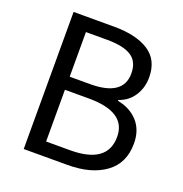

<svg xmlns="http://www.w3.org/2000/svg" viewBox="-131 -850 920 966"><g transform="rotate(20 328.5 -367.0)"><path d="M100 0V-734H318Q436 -734 503 -690.5Q570 -647 570 -554Q570 -498 541.5 -454.5Q513 -411 463 -395V-390Q531 -377 571.5 -332Q612 -287 612 -215Q612 -110 536.5 -55Q461 0 334 0ZM193 -421H302Q479 -421 479 -542Q479 -605 436.5 -632.5Q394 -660 306 -660H193ZM193 -74H321Q521 -74 521 -218Q521 -351 321 -351H193Z"/></g></svg>

Font: Noto Sans SC
Style: Regular
Weight: 400
Designer: Ryoko NISHIZUKA  (kana, bopomofo & ideographs); Paul D. Hunt (Latin, Greek & Cyrillic); Sandoll Communications , Soo-you
Foundry: Adobe
Version: Version 2.002;hotconv 1.0.116;makeotfexe 2.5.65601